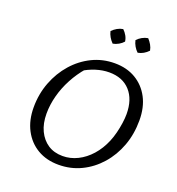

<svg xmlns="http://www.w3.org/2000/svg" viewBox="-153 -988 1033 1120"><g transform="rotate(20 363.5 -427.5)"><path d="M335 9Q260 9 204 -24Q148 -57 116.5 -117Q85 -177 85 -257Q85 -340 113 -413Q141 -486 190 -541.5Q239 -597 303.5 -628.5Q368 -660 443 -660Q518 -660 573.5 -627Q629 -594 660 -535Q691 -476 691 -395Q691 -310 664 -237Q637 -164 588 -108.5Q539 -53 474.5 -22Q410 9 335 9ZM340 -47Q388 -47 432.5 -69Q477 -91 513 -131.5Q549 -172 572 -227Q583 -253 591 -284.5Q599 -316 603.5 -347.5Q608 -379 608 -404Q608 -495 561 -547Q514 -599 431 -599Q390 -599 347.5 -585.5Q305 -572 264 -546L294 -568Q255 -523 226.5 -469.5Q198 -416 183 -359.5Q168 -303 168 -248Q168 -187 189.5 -142Q211 -97 249 -72Q287 -47 340 -47ZM420 -864Q434 -851 443.5 -834Q453 -817 455 -799Q444 -786 426.5 -776Q409 -766 391 -763Q377 -777 367.5 -793.5Q358 -810 354 -828Q368 -842 384.5 -851.5Q401 -861 420 -864ZM575 -864Q588 -850 597.5 -833.5Q607 -817 610 -799Q597 -785 580.5 -775.5Q564 -766 546 -763Q533 -775 523 -792Q513 -809 509 -828Q522 -842 539 -851.5Q556 -861 575 -864Z"/></g></svg>

Font: Piazzolla 24pt
Style: Italic
Weight: 400
Italic angle: -11.3°
Designer: Juan Pablo del Peral
Foundry: Huerta Tipografica
Version: Version 2.005